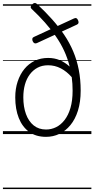

<svg xmlns="http://www.w3.org/2000/svg" viewBox="-20 -914 643 1309"><path d="M294 19Q225 19 178.5 -15Q132 -49 108 -109.5Q84 -170 84 -250Q84 -309 100.5 -358.5Q117 -408 146.5 -444Q176 -480 217 -499.5Q258 -519 308 -519Q351 -519 387 -504Q423 -489 455 -460Q441 -517 417 -568.5Q393 -620 359.5 -668Q326 -716 285.5 -761.5Q245 -807 197 -852Q188 -860 189.5 -868Q191 -876 200 -885Q217 -901 232 -887Q288 -835 334.5 -783Q381 -731 417.5 -677Q454 -623 479 -564Q504 -505 517 -438.5Q530 -372 530 -296Q530 -219 511.5 -160Q493 -101 460 -61Q427 -21 384.5 -1Q342 19 294 19ZM294 -31Q330 -31 362.5 -47Q395 -63 420.5 -96Q446 -129 460.5 -178.5Q475 -228 475 -296Q475 -320 473.5 -343Q472 -366 469 -388Q435 -427 394.5 -448Q354 -469 308 -469Q267 -469 236 -452.5Q205 -436 183 -406.5Q161 -377 150 -337.5Q139 -298 139 -250Q139 -186 157 -136.5Q175 -87 209.5 -59Q244 -31 294 -31ZM231 -620Q222 -616 214.5 -619.5Q207 -623 202 -635Q199 -645 201 -652Q203 -659 213 -663L484 -788Q504 -798 513 -774Q517 -764 515 -757Q513 -750 504 -746ZM0 365H603V375H0ZM0 -20H603V0H0ZM0 -505H603V-500H0ZM0 -885H603V-875H0Z"/></svg>

Font: Playwrite GB J Guides
Style: Regular
Weight: 400
Designer: Veronika Burian, José Scaglione
Foundry: TypeTogether
Version: Version 1.003